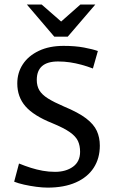

<svg xmlns="http://www.w3.org/2000/svg" viewBox="-20 -830 519 863"><path d="M194 13.3Q171.5 13.3 143.1 9.6Q114.7 5.8 88.2 -0.1Q61.8 -6 43.7 -13.3L65.4 -95Q93.1 -83.8 119 -75.6Q145 -67.4 172 -62.5Q199 -57.6 227.3 -57.6Q276.3 -57.6 308.1 -80.6Q340 -103.6 340 -147.8Q340 -175.1 330.6 -195.8Q321.3 -216.5 294.3 -235.7Q267.3 -254.8 214.8 -276.4Q131.1 -309.9 94.4 -352.2Q57.7 -394.5 57.7 -454.9Q57.7 -503.3 82.6 -541.1Q107.5 -579 154.4 -601.4Q201.3 -623.8 265.7 -623.8Q318.1 -623.8 357.8 -616.3Q397.4 -608.8 419.9 -600.7L397.6 -522.1Q371.4 -532.1 346 -539Q320.5 -545.9 294.7 -549.8Q268.9 -553.7 240.9 -553.7Q145.3 -553.7 145.3 -470.7Q145.3 -443.7 156.9 -424.1Q168.6 -404.5 195.6 -387.5Q222.6 -370.6 267.3 -351.4Q332.1 -324.5 366.9 -298Q401.7 -271.4 415.2 -241.6Q428.7 -211.8 428.7 -175.6Q428.7 -118.2 401.1 -75.7Q373.5 -33.3 320.9 -10Q268.2 13.3 194 13.3ZM167.2 -809.7 254.8 -733.2 341.3 -809.7H408.5L284.4 -665.1H224.1L100.7 -809.7Z"/></svg>

Font: Ancizar Sans Thin
Style: Regular
Weight: 100
Designer: Cesar Puertas, Viviana Monsalve, Julian Moncada, Julian Prieto, Jose Castro, Mariel Hernandez, Felipe Aragon, Sara Alarc
Version: Version 8.100